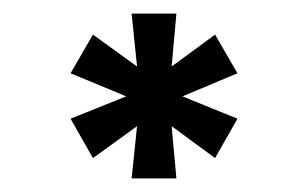

<svg xmlns="http://www.w3.org/2000/svg" viewBox="-20 -723 452 283"><path d="M174 -460 182 -537 117 -490 84 -548 166 -581 84 -615 117 -672 182 -625 174 -703H240L233 -625L297 -672L330 -615L249 -581L330 -548L297 -490L233 -537L240 -460Z"/></svg>

Font: Maven Pro SemiBold
Style: Regular
Weight: 600
Designer: Joe Prince
Foundry: Joe Prince
Version: Version 2.103